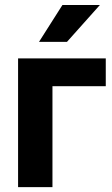

<svg xmlns="http://www.w3.org/2000/svg" viewBox="-20 -768 459 788"><path d="M414.1 -414.1H195.3V0H54.2V-528.3H414.1ZM236.3 -747.6H390.1L254.9 -596.2H140.1Z"/></svg>

Font: MAUL Bold
Style: Bold
Weight: 700
Designer: MAUL
Version: Version 1.0; 2020; ttfautohint (v1.8.3)